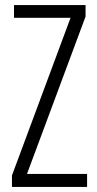

<svg xmlns="http://www.w3.org/2000/svg" viewBox="-20 -734 382 754"><path d="M27 -45 257 -664H35V-714H316V-669L86 -51H322V0H27Z"/></svg>

Font: Noto Sans Georgian Light Cond
Style: Regular
Weight: 300
Width: 3
Designer: Monotype Design team
Foundry: Monotype Imaging Inc.
Version: Version 1.000